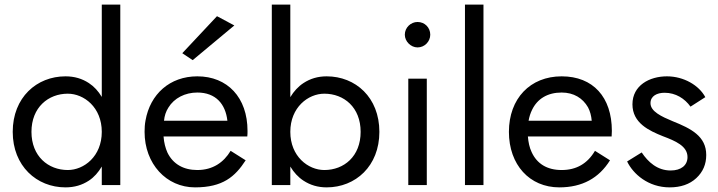

<svg xmlns="http://www.w3.org/2000/svg" viewBox="-20 -800 3103 830"><path d="M420 -780V-381C405 -406 387 -426 364 -441C335 -460 302 -470 263 -470C139 -470 35 -379 35 -230C35 -82 139 10 263 10C302 10 335 0 364 -19C387 -34 405 -55 420 -80V0H500V-780ZM116 -230C116 -336 189 -395 273 -395C343 -395 420 -336 420 -230C420 -124 343 -65 273 -65C189 -65 116 -124 116 -230Z M993 -690 918 -730 768 -570 813 -540ZM977 -148C947 -98 900 -65 833 -65C773 -65 728 -91 704 -140C695 -160 689 -183 687 -210H1049C1050 -218 1050 -226 1050 -234C1050 -379 963 -470 833 -470C714 -470 629 -393 609 -279C606 -263 605 -247 605 -230C605 -92 699 10 823 10C943 10 996 -36 1042 -107ZM689 -278C691 -299 697 -318 708 -335C733 -376 780 -400 833 -400C913 -400 955 -350 963 -278Z M1235 -780H1155V0H1235V-80C1250 -55 1269 -34 1292 -19C1321 0 1354 10 1392 10C1517 10 1620 -82 1620 -230C1620 -379 1517 -470 1392 -470C1354 -470 1321 -460 1292 -441C1269 -426 1250 -405 1235 -380ZM1539 -230C1539 -124 1467 -65 1382 -65C1312 -65 1235 -124 1235 -230C1235 -336 1312 -395 1382 -395C1467 -395 1539 -336 1539 -230Z M1730 -650C1730 -621 1756 -595 1785 -595C1816 -595 1840 -621 1840 -650C1840 -681 1816 -705 1785 -705C1756 -705 1730 -681 1730 -650ZM1745 -460V0H1825V-460Z M1990 -780V0H2070V-780Z M2398 10C2497 10 2569 -30 2617 -107L2552 -148C2519 -92 2471 -65 2408 -65C2345 -65 2301 -92 2278 -143C2269 -162 2264 -185 2262 -210H2624C2624 -213 2625 -225 2625 -234C2625 -380 2544 -470 2408 -470C2272 -470 2180 -374 2180 -230C2180 -88 2269 10 2398 10ZM2265 -278C2268 -295 2273 -311 2280 -325C2303 -373 2347 -400 2408 -400C2460 -400 2499 -376 2522 -336C2531 -319 2536 -300 2538 -278Z M2754 -141 2691 -102C2717 -48 2782 10 2875 10C2922 10 2961 -3 2990 -30C3019 -57 3033 -90 3033 -130C3033 -211 2968 -244 2888 -276C2840 -296 2792 -318 2792 -354C2792 -385 2820 -399 2853 -399C2901 -399 2940 -374 2965 -339L3029 -380C3002 -431 2936 -470 2863 -470C2788 -470 2714 -431 2714 -349C2714 -268 2786 -235 2846 -211C2899 -191 2952 -169 2952 -121C2952 -85 2924 -63 2879 -63C2822 -63 2782 -99 2754 -141Z"/></svg>

Font: Jost
Style: Regular
Weight: 400
Version: Version 3.710